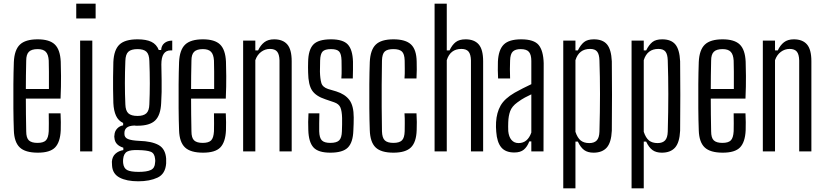

<svg xmlns="http://www.w3.org/2000/svg" viewBox="-20 -820 4470 1040"><path d="M244 -206H308Q309 -183 309.5 -158.5Q310 -134 309 -114Q306 -50 278.5 -21.5Q251 7 185 7Q117 7 87 -21.5Q57 -50 55 -114Q53 -168 52.5 -233.5Q52 -299 52.5 -364Q53 -429 55 -484Q58 -550 88 -578.5Q118 -607 184 -607Q248 -607 277 -579Q306 -551 309 -486Q310 -463 310.5 -408.5Q311 -354 308 -286H120Q120 -244 120.5 -201.5Q121 -159 122 -109Q122 -73 136.5 -59.5Q151 -46 183 -46Q215 -46 228.5 -59.5Q242 -73 244 -109Q245 -146 244 -206ZM184 -554Q151 -554 136.5 -539.5Q122 -525 122 -492Q121 -448 120.5 -411Q120 -374 120 -338H245Q245 -391 245 -431.5Q245 -472 244 -492Q242 -525 228 -539.5Q214 -554 184 -554Z M393 -720V-800H498V-720ZM414 0V-600H480V0Z M729 162Q666 162 628 142Q590 122 587 78Q586 67 586 56Q588 28 605.5 12.5Q623 -3 648 -7V-20Q603 -34 600 -72Q598 -80 600 -89Q601 -109 614.5 -123.5Q628 -138 647 -141V-154Q621 -166 608.5 -193Q596 -220 594 -262Q593 -305 592.5 -337Q592 -369 592.5 -402.5Q593 -436 594 -484Q597 -550 627 -578.5Q657 -607 725 -607Q772 -607 800 -593.5Q828 -580 840 -549H853Q854 -573 870.5 -586.5Q887 -600 913 -600V-547H904Q854 -547 854 -471Q855 -419 855.5 -384.5Q856 -350 855.5 -322Q855 -294 853 -262Q850 -196 820.5 -167.5Q791 -139 725 -139Q720 -139 716 -139Q712 -139 708 -140Q679 -139 666.5 -128.5Q654 -118 654 -100V-94Q654 -75 673 -67Q692 -59 734 -57Q802 -55 839 -34.5Q876 -14 880 39Q880 44 880 51Q880 58 880 65Q876 122 833.5 142Q791 162 729 162ZM725 -192Q757 -192 772.5 -206Q788 -220 789 -255Q794 -366 789 -490Q788 -526 773 -540Q758 -554 725 -554Q691 -554 675.5 -540Q660 -526 659 -490Q654 -366 659 -255Q660 -220 675.5 -206Q691 -192 725 -192ZM731 111Q776 111 797.5 100.5Q819 90 820 61Q822 52 820 40Q817 10 796.5 2Q776 -6 731 -7Q688 -9 669 1Q650 11 647 42Q646 52 647 63Q650 91 668.5 101Q687 111 731 111Z M1139 -206H1203Q1204 -183 1204.5 -158.5Q1205 -134 1204 -114Q1201 -50 1173.5 -21.5Q1146 7 1080 7Q1012 7 982 -21.5Q952 -50 950 -114Q948 -168 947.5 -233.5Q947 -299 947.5 -364Q948 -429 950 -484Q953 -550 983 -578.5Q1013 -607 1079 -607Q1143 -607 1172 -579Q1201 -551 1204 -486Q1205 -463 1205.5 -408.5Q1206 -354 1203 -286H1015Q1015 -244 1015.5 -201.5Q1016 -159 1017 -109Q1017 -73 1031.5 -59.5Q1046 -46 1078 -46Q1110 -46 1123.5 -59.5Q1137 -73 1139 -109Q1140 -146 1139 -206ZM1079 -554Q1046 -554 1031.5 -539.5Q1017 -525 1017 -492Q1016 -448 1015.5 -411Q1015 -374 1015 -338H1140Q1140 -391 1140 -431.5Q1140 -472 1139 -492Q1137 -525 1123 -539.5Q1109 -554 1079 -554Z M1297 0V-600H1363V-547H1378Q1391 -575 1411.5 -591Q1432 -607 1465 -607Q1512 -607 1536 -579.5Q1560 -552 1560 -488V0H1494V-493Q1493 -526 1481 -540.5Q1469 -555 1442 -555Q1416 -555 1394.5 -539Q1373 -523 1363 -494V0Z M1769 7Q1704 7 1678 -21.5Q1652 -50 1650 -115Q1648 -158 1651 -206H1710Q1709 -176 1709 -152Q1709 -128 1709 -109Q1710 -73 1723.5 -59.5Q1737 -46 1769 -46Q1803 -46 1817 -59.5Q1831 -73 1832 -109Q1833 -127 1833 -146Q1833 -165 1833 -181Q1832 -218 1824 -237.5Q1816 -257 1790 -266L1743 -282Q1691 -299 1670.5 -330Q1650 -361 1649 -427Q1648 -442 1648.5 -455.5Q1649 -469 1649 -484Q1650 -550 1677 -578.5Q1704 -607 1773 -607Q1838 -607 1864 -579Q1890 -551 1892 -486Q1892 -467 1892 -442.5Q1892 -418 1891 -395H1829Q1831 -420 1830.5 -447Q1830 -474 1830 -492Q1829 -528 1817 -541Q1805 -554 1773 -554Q1740 -554 1727.5 -541Q1715 -528 1714 -492Q1714 -475 1713.5 -461Q1713 -447 1713 -432Q1714 -394 1720.5 -371Q1727 -348 1757 -338L1801 -325Q1849 -310 1872.5 -278.5Q1896 -247 1896 -184Q1896 -167 1895.5 -148.5Q1895 -130 1894 -113Q1892 -49 1864.5 -21Q1837 7 1769 7Z M1983 -115Q1981 -169 1980.5 -234Q1980 -299 1980.5 -364Q1981 -429 1983 -484Q1986 -550 2015.5 -578.5Q2045 -607 2111 -607Q2177 -607 2206.5 -579Q2236 -551 2237 -486Q2238 -467 2237.5 -442.5Q2237 -418 2236 -395H2171Q2173 -420 2172.5 -447Q2172 -474 2172 -492Q2171 -528 2157 -541Q2143 -554 2111 -554Q2078 -554 2064 -541Q2050 -528 2049 -492Q2048 -421 2047.5 -360.5Q2047 -300 2047.5 -240Q2048 -180 2049 -109Q2050 -73 2064.5 -59.5Q2079 -46 2111 -46Q2143 -46 2157 -59.5Q2171 -73 2172 -109Q2172 -128 2172.5 -152Q2173 -176 2171 -206H2236Q2239 -158 2237 -115Q2235 -50 2206 -21.5Q2177 7 2111 7Q2044 7 2014.5 -21.5Q1985 -50 1983 -115Z M2334 0V-800H2400V-547H2415Q2429 -577 2448.5 -592Q2468 -607 2502 -607Q2549 -607 2573 -579.5Q2597 -552 2597 -488V0H2531V-493Q2530 -526 2518 -540.5Q2506 -555 2479 -555Q2419 -555 2400 -494V0Z M2766 6Q2718 6 2695 -22Q2672 -50 2668 -106Q2667 -119 2666.5 -132Q2666 -145 2667 -158Q2670 -210 2691.5 -248Q2713 -286 2768 -318Q2789 -330 2812 -341.5Q2835 -353 2858 -364V-490Q2858 -523 2845.5 -538.5Q2833 -554 2800 -554Q2772 -554 2758 -541Q2744 -528 2743 -492Q2742 -475 2742 -446Q2742 -417 2743 -395H2678Q2677 -414 2676.5 -440Q2676 -466 2677 -486Q2680 -550 2708.5 -578.5Q2737 -607 2803 -607Q2872 -607 2897.5 -576.5Q2923 -546 2925 -478L2924 0H2858V-54H2847Q2836 -25 2817.5 -9.5Q2799 6 2766 6ZM2789 -45Q2838 -45 2858 -102V-309Q2841 -301 2823 -291.5Q2805 -282 2782 -265Q2753 -244 2743.5 -218Q2734 -192 2733 -158Q2732 -148 2732.5 -135.5Q2733 -123 2733 -110Q2736 -79 2750.5 -62Q2765 -45 2789 -45Z M3031 200V-600H3097V-547H3110Q3125 -577 3143.5 -592Q3162 -607 3197 -607Q3245 -607 3268 -579.5Q3291 -552 3294 -488Q3294 -454 3294.5 -406.5Q3295 -359 3295 -306.5Q3295 -254 3294.5 -203.5Q3294 -153 3294 -112Q3291 -48 3266.5 -20.5Q3242 7 3195 7Q3164 7 3144.5 -7Q3125 -21 3110 -53H3097V200ZM3172 -45Q3199 -45 3212.5 -59.5Q3226 -74 3227 -107Q3230 -217 3230 -310.5Q3230 -404 3227 -493Q3226 -526 3214.5 -540.5Q3203 -555 3176 -555Q3116 -555 3097 -494V-106Q3108 -73 3125.5 -59Q3143 -45 3172 -45Z M3401 200V-600H3467V-547H3480Q3495 -577 3513.5 -592Q3532 -607 3567 -607Q3615 -607 3638 -579.5Q3661 -552 3664 -488Q3664 -454 3664.5 -406.5Q3665 -359 3665 -306.5Q3665 -254 3664.5 -203.5Q3664 -153 3664 -112Q3661 -48 3636.5 -20.5Q3612 7 3565 7Q3534 7 3514.5 -7Q3495 -21 3480 -53H3467V200ZM3542 -45Q3569 -45 3582.5 -59.5Q3596 -74 3597 -107Q3600 -217 3600 -310.5Q3600 -404 3597 -493Q3596 -526 3584.5 -540.5Q3573 -555 3546 -555Q3486 -555 3467 -494V-106Q3478 -73 3495.5 -59Q3513 -45 3542 -45Z M3954 -206H4018Q4019 -183 4019.5 -158.5Q4020 -134 4019 -114Q4016 -50 3988.5 -21.5Q3961 7 3895 7Q3827 7 3797 -21.5Q3767 -50 3765 -114Q3763 -168 3762.5 -233.5Q3762 -299 3762.5 -364Q3763 -429 3765 -484Q3768 -550 3798 -578.5Q3828 -607 3894 -607Q3958 -607 3987 -579Q4016 -551 4019 -486Q4020 -463 4020.5 -408.5Q4021 -354 4018 -286H3830Q3830 -244 3830.5 -201.5Q3831 -159 3832 -109Q3832 -73 3846.5 -59.5Q3861 -46 3893 -46Q3925 -46 3938.5 -59.5Q3952 -73 3954 -109Q3955 -146 3954 -206ZM3894 -554Q3861 -554 3846.5 -539.5Q3832 -525 3832 -492Q3831 -448 3830.5 -411Q3830 -374 3830 -338H3955Q3955 -391 3955 -431.5Q3955 -472 3954 -492Q3952 -525 3938 -539.5Q3924 -554 3894 -554Z M4112 0V-600H4178V-547H4193Q4206 -575 4226.5 -591Q4247 -607 4280 -607Q4327 -607 4351 -579.5Q4375 -552 4375 -488V0H4309V-493Q4308 -526 4296 -540.5Q4284 -555 4257 -555Q4231 -555 4209.5 -539Q4188 -523 4178 -494V0Z"/></svg>

Font: Big Shoulders Display
Style: Regular
Weight: 400
Designer: Patric King
Foundry: XO Type Co
Version: Version 1.000; ttfautohint (v1.8.2)